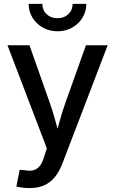

<svg xmlns="http://www.w3.org/2000/svg" viewBox="-20 -771 599 998"><path d="M64.9 198.7 82.5 111.3 108.9 113.8Q133.3 118.7 152.1 114.3Q170.9 109.9 184.8 94Q198.7 78.1 208 47.9L223.6 0.5L19 -535.6H133.3L239.3 -234.9Q256.3 -187 268.8 -139.6Q281.2 -92.3 294.4 -44.9H263.2Q276.4 -92.3 289.6 -139.9Q302.7 -187.5 319.3 -234.9L426.8 -535.6H539.6L303.7 80.6Q287.6 122.1 264.4 150.1Q241.2 178.2 209.5 192.4Q177.7 206.5 136.7 206.5Q114.3 206.5 95.5 204.1Q76.7 201.7 64.9 198.7ZM278.8 -608.4Q236.8 -608.4 202.9 -627.4Q168.9 -646.5 148.9 -679Q128.9 -711.4 128.9 -751H200.2Q200.2 -718.3 222.4 -697.3Q244.6 -676.3 278.8 -676.3Q313 -676.3 335.2 -697.3Q357.4 -718.3 357.4 -751H428.7Q428.7 -711.4 408.9 -679.2Q389.2 -647 355.2 -627.7Q321.3 -608.4 278.8 -608.4Z"/></svg>

Font: Inter 20pt Medium
Style: Regular
Weight: 500
Version: Version 4.001;git-66647c0bb